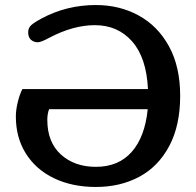

<svg xmlns="http://www.w3.org/2000/svg" viewBox="-20 -729 778 763"><path d="M43 -266Q43 -292 50.5 -323Q58 -354 69 -375H568Q562 -500 505 -564.5Q448 -629 357 -629Q271 -629 176 -579Q143 -561 130 -561Q115 -561 103.5 -570.5Q92 -580 92 -601Q92 -618 104 -629Q116 -640 146 -656Q245 -709 361 -709Q455 -709 531 -667.5Q607 -626 651.5 -545Q696 -464 696 -348Q696 -230 652.5 -148.5Q609 -67 533.5 -26.5Q458 14 361 14Q267 14 195 -20.5Q123 -55 83 -118.5Q43 -182 43 -266ZM567 -295H175Q168 -276 168 -253Q168 -164 222 -115Q276 -66 361 -66Q451 -66 503.5 -125.5Q556 -185 567 -295Z"/></svg>

Font: Maitree Semibold
Style: Regular
Weight: 600
Designer: CadsonDemak Team
Foundry: CadsonDemak
Version: Version 1.000